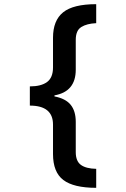

<svg xmlns="http://www.w3.org/2000/svg" viewBox="-20 -738 603 920"><path d="M441 162Q333 162 283.5 124.5Q234 87 234 0V-141Q234 -232 123 -232V-324Q177 -324 205.5 -345Q234 -366 234 -415V-557Q234 -640 282.5 -679Q331 -718 441 -718V-627Q396 -625 369.5 -608.5Q343 -592 343 -547V-404Q343 -299 241 -281V-276Q294 -266 318.5 -236Q343 -206 343 -154V-9Q343 34 367.5 52Q392 70 441 71Z"/></svg>

Font: Noto Sans Mono SemiCondensed SemiBold
Style: Regular
Weight: 600
Width: 4
Designer: Monotype Design Team
Foundry: Monotype Imaging Inc.
Version: Version 2.014; ttfautohint (v1.8.4.7-5d5b)